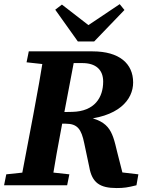

<svg xmlns="http://www.w3.org/2000/svg" viewBox="-22 -909 709 942"><path d="M-2 0H307.4L318.3 -53.7L180.5 -68.7H150.3L8.8 -53.7L-2 0ZM75.7 0H229.4C246.1 -103 264.8 -207 284.6 -310.7L350.4 -657H196C179.3 -554 161.3 -450 141.6 -347L75.7 0ZM108.3 -603.3 245.2 -588.3H261.8L274.9 -657H119.2L108.3 -603.3ZM550.1 13.6C586.4 13.6 603.8 10.8 647.5 0L656.9 -53.7L494.5 -72.8L589.7 -18.6L553 -162.9C527.5 -270.5 515.6 -323.1 364.8 -341.5L366.1 -321.1C561.4 -330.9 631.2 -420.6 631.2 -504.5C631.2 -596.7 563.9 -657 432.2 -657H275.9L264.8 -599.5H382.4C447.4 -599.5 484.2 -567.4 484.2 -508.7C484.2 -431.5 443 -362.2 331.7 -360.1L221.3 -357.9L210.4 -302.1H300.9C358.3 -302.1 377.3 -274.8 391.3 -206.3L415.9 -90C429.3 -11.9 468.5 13.6 550.1 13.6ZM281.8 -886.5 249 -861.4 360 -705.5H440L588.6 -860L565.3 -888.6L368.3 -756.6H449.6L281.8 -886.5Z"/></svg>

Font: Source Serif Variable
Style: Italic
Weight: 389
Italic angle: -12°
Designer: Frank Grießhammer
Foundry: Adobe Systems Incorporated
Version: Version 3.001;hotconv 1.0.111;makeotfexe 2.5.65597